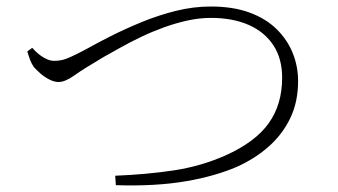

<svg xmlns="http://www.w3.org/2000/svg" viewBox="-20 -631 1040 590"><path d="M79 -484Q97 -464 114.5 -454Q132 -444 146 -444Q157 -444 168 -446Q179 -448 197 -456Q215 -464 245 -480Q277 -498 320.5 -520Q364 -542 415 -563Q466 -584 520 -597.5Q574 -611 628 -611Q696 -611 746.5 -592.5Q797 -574 830 -541.5Q863 -509 879.5 -468Q896 -427 896 -382Q896 -318 872 -268Q848 -218 805.5 -180.5Q763 -143 707 -118Q677 -105 637.5 -93.5Q598 -82 551 -74Q504 -66 450 -63Q396 -60 336 -62L334 -91Q432 -95 514.5 -107.5Q597 -120 672 -153Q764 -194 805.5 -252Q847 -310 847 -392Q847 -451 820 -492Q793 -533 744 -554.5Q695 -576 628 -576Q593 -576 556.5 -568Q520 -560 484 -547Q448 -534 414.5 -518Q381 -502 351.5 -485.5Q322 -469 297 -455Q236 -419 208 -399Q180 -379 160 -379Q147 -379 132 -386.5Q117 -394 104.5 -405Q92 -416 84 -425Q77 -435 72.5 -447Q68 -459 64 -473Z"/></svg>

Font: Noto Serif KR
Style: Regular
Weight: 200
Designer: Ryoko NISHIZUKA 西塚涼子 (kana & ideographs); Frank Grießhammer (Latin, Greek & Cyrillic); Wenlong ZHANG 张文龙 (bopomofo); San
Foundry: Adobe
Version: Version 2.001;hotconv 1.1.0;makeotfexe 2.6.0